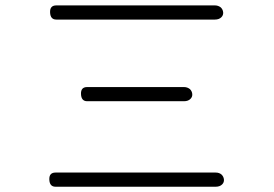

<svg xmlns="http://www.w3.org/2000/svg" viewBox="-20 -708 1040 728"><path d="M797.9 -53.7H190.4Q166 -53.7 167 -27.3Q168 0 190.4 0H797.9Q813.5 0 822.3 -8.8Q830.1 -16.6 829.1 -27.3Q828.1 -38.1 820.3 -45.9Q811.5 -53.7 797.9 -53.7ZM677.7 -377.9H310.5Q286.1 -377.9 287.1 -351.6Q288.1 -324.2 310.5 -324.2H677.7Q693.4 -324.2 702.1 -333Q710 -340.8 709 -351.6Q708 -362.3 700.2 -370.1Q690.4 -377.9 677.7 -377.9ZM794.9 -687.5H193.4Q168.9 -687.5 169.9 -661.1Q170.9 -633.8 193.4 -633.8H794.9Q810.5 -633.8 819.3 -642.6Q827.1 -650.4 826.2 -661.1Q825.2 -671.9 817.4 -679.7Q807.6 -687.5 794.9 -687.5Z"/></svg>

Font: GulimChe
Style: Regular
Weight: 400
Monospace: yes
Version: Version 2.21